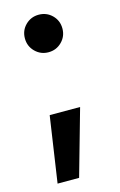

<svg xmlns="http://www.w3.org/2000/svg" viewBox="-105 -550 470 753"><g transform="rotate(-15 129.5 -173.5)"><path d="M32.2 156.2 71.8 -111.3H195.3L119.6 156.2ZM131.8 -350.6Q100.1 -350.6 77.9 -372.8Q55.7 -395 55.7 -426.8Q55.7 -459 77.9 -481Q100.1 -502.9 131.8 -502.9Q163.6 -502.9 185.8 -481Q208 -459 208 -426.8Q208 -395 185.8 -372.8Q163.6 -350.6 131.8 -350.6Z"/></g></svg>

Font: Inter 28pt SemiBold
Style: Regular
Weight: 600
Designer: Rasmus Andersson
Foundry: rsms
Version: Version 4.001;git-66647c0bb